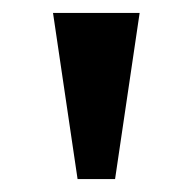

<svg xmlns="http://www.w3.org/2000/svg" viewBox="-20 -734 299 297"><path d="M100 -457 62 -714H196L158 -457Z"/></svg>

Font: Noto Serif Bengali
Style: Bold
Weight: 700
Designer: Juan Bruce, Universal Thirst, Indian Type Foundry and the Monotype Design Team.
Foundry: Monotype Imaging Inc.
Version: Version 2.003; ttfautohint (v1.8.4.7-5d5b)